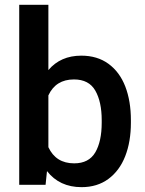

<svg xmlns="http://www.w3.org/2000/svg" viewBox="-20 -770 603 800"><path d="M525.4 -269V-258.8Q525.4 -179.7 501.7 -119.1Q478 -58.6 431.6 -24.4Q385.3 9.8 319.8 9.8Q228 9.8 175.8 -57.1L169.9 0H60.1V-750H181.6V-478Q232.4 -538.1 318.8 -538.1Q385.3 -538.1 431.9 -504.2Q478.5 -470.2 502 -409.7Q525.4 -349.1 525.4 -269ZM403.8 -269Q403.8 -345.7 377.2 -392.3Q350.6 -439 288.1 -439Q212.4 -439 181.6 -372.6V-156.7Q212.9 -89.4 289.1 -89.4Q350.1 -89.4 377 -135Q403.8 -180.7 403.8 -258.8Z"/></svg>

Font: Heebo Medium
Style: Regular
Weight: 500
Designer: Oded Ezer
Foundry: Meir Sadan
Version: Version 2.001; ttfautohint (v1.5.14-ce02) -l 8 -r 50 -G 200 